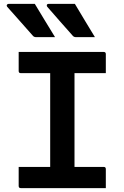

<svg xmlns="http://www.w3.org/2000/svg" viewBox="-20 -967 640 987"><path d="M159 -947Q187 -901 211 -861Q235 -821 263 -776H166Q156 -776 150 -782Q125 -810 108 -829.5Q91 -849 77.5 -864Q64 -879 50 -895Q36 -911 17 -932Q13 -937 15.5 -942Q18 -947 24 -947ZM365 -947Q392 -901 416.5 -861Q441 -821 468 -776H371Q361 -776 355 -782Q330 -810 313 -829.5Q296 -849 282.5 -864Q269 -879 255.5 -895Q242 -911 223 -932Q219 -937 221 -942Q223 -947 229 -947ZM524 0H87Q76 0 76 -11V-109H238V-591H87Q76 -591 76 -602V-700H513Q524 -700 524 -689V-591H363V-109H513Q524 -109 524 -98Z"/></svg>

Font: Recursive Mn Lnr St SmB
Style: Regular
Weight: 600
Monospace: yes
Version: Version 1.079;hotconv 1.0.112;makeotfexe 2.5.65598; ttfautoh